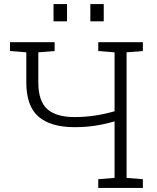

<svg xmlns="http://www.w3.org/2000/svg" viewBox="-20 -917 768 937"><path d="M459.5 0V-42.5L539.1 -48.8V-324.7Q490.2 -310.5 443.6 -303.5Q397 -296.4 344.2 -296.4Q227.5 -296.4 168 -347.7Q108.4 -398.9 108.4 -515.1V-661.6L28.8 -668V-710.9H246.6V-668L167 -661.6V-515.1Q167 -423.8 210.4 -384.8Q253.9 -345.7 344.2 -345.7Q393.6 -345.7 441.7 -352.8Q489.7 -359.9 539.1 -374V-661.6L459.5 -668V-710.9H677.2V-668L597.7 -661.6V-48.8L677.2 -42.5V0ZM420.9 -813V-897H486.3V-813ZM241.2 -813V-897H307.1V-813Z"/></svg>

Font: Roboto Slab LO Light
Style: Regular
Weight: 300
Designer: Google
Version: Version 2.000